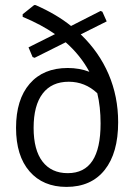

<svg xmlns="http://www.w3.org/2000/svg" viewBox="-20 -726 529 754"><path d="M444 -246Q444 -125 391 -58.5Q338 8 241 8Q149 8 96 -53Q43 -114 43 -224Q43 -335 96.5 -397Q150 -459 246 -459Q292 -459 331 -444Q296 -509 238 -560L116 -499L108 -502L92 -540L196 -592Q143 -629 69 -660V-670L114 -706H120Q202 -670 259 -624L375 -683L382 -680L399 -642L297 -591Q369 -522 406.5 -434.5Q444 -347 444 -246ZM375 -241Q375 -307 362 -360Q314 -405 250 -405Q183 -405 147.5 -358.5Q112 -312 112 -224Q112 -137 147 -91.5Q182 -46 246 -46Q311 -46 343 -94.5Q375 -143 375 -241Z"/></svg>

Font: Alegreya Sans
Style: Regular
Weight: 400
Designer: Juan Pablo del Peral
Foundry: Huerta Tipografica
Version: Version 2.008; ttfautohint (v1.6)